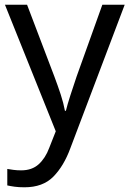

<svg xmlns="http://www.w3.org/2000/svg" viewBox="-20 -556 550 816"><path d="M1 -536H95L211 -231Q226 -191 238 -154.5Q250 -118 256 -85H260Q266 -110 279 -150.5Q292 -191 306 -232L415 -536H510L279 74Q251 150 206.5 195Q162 240 84 240Q60 240 42 237.5Q24 235 11 232V162Q22 164 37.5 166Q53 168 70 168Q116 168 144.5 142Q173 116 189 73L217 2Z"/></svg>

Font: RS Noto Sans
Style: Regular
Weight: 400
Designer: Monotype Design Team
Foundry: Monotype Imaging Inc.
Version: Version 3.10